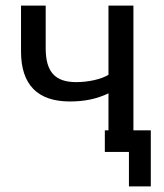

<svg xmlns="http://www.w3.org/2000/svg" viewBox="-20 -542 585 685"><path d="M456 -77V-522H367V-275C340 -259 295 -249 252 -249C176 -249 143 -286 143 -370V-522H55V-358C55 -239 115 -180 229 -180C282 -180 325 -189 367 -209V-77H354V0H440V123H518V-77Z"/></svg>

Font: FIGSv2-sans-serif Medium
Style: Regular
Weight: 500
Designer: Matt McInerney, Pablo Impallari, Rodrigo Fuenzalida,Mirko Velimirovic
Foundry: Matt McInerney, Pablo Impallari, Rodrigo Fuenzalida
Version: Version 4.021;hotconv 1.0.109;makeotfexe 2.5.65596